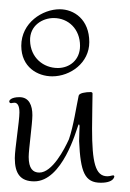

<svg xmlns="http://www.w3.org/2000/svg" viewBox="-20 -405 281 415"><path d="M151 -100C154 -33 163 -10 198 -10C231 -10 227 -28 227 -24C227 -25 226 -26 225 -26C222 -26 218 -24 212 -24C186 -24 179 -54 179 -127C179 -156 180 -187 180 -203C180 -205 178 -206 176 -206C165 -206 151 -204 150 -198C145 -175 139 -133 129 -104C119 -82 93 -32 65 -32C51 -32 42 -41 42 -66C42 -82 50 -138 50 -156C50 -177 43 -195 22 -195C4 -195 0 -188 0 -186C0 -184 1 -182 4 -182C5 -182 8 -183 11 -183C18 -183 22 -176 22 -162C22 -143 12 -83 12 -63C12 -30 24 -13 54 -13C115 -13 145 -124 148 -131C150 -139 152 -136 152 -132C152 -128 151 -110 151 -100ZM26 -306C26 -260 61 -240 93 -240C132 -240 173 -269 173 -314C173 -363 140 -385 109 -385C72 -385 26 -356 26 -306ZM45 -317C44 -350 72 -366 96 -366C128 -366 153 -342 153 -306C153 -275 130 -258 105 -258C74 -258 46 -280 45 -317Z"/></svg>

Font: Stalemate
Style: Regular
Weight: 400
Designer: Astigmatic (AOETI)
Foundry: Astigmatic (AOETI)
Version: Version 001.000